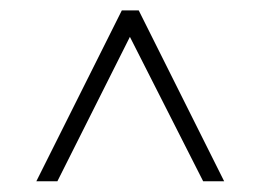

<svg xmlns="http://www.w3.org/2000/svg" viewBox="-20 -553 493 363"><path d="M210.3 -533.3H242.3L403.8 -210.3H364.1L225.6 -483.3L88.5 -210.3H48.7Z"/></svg>

Font: Suranna
Style: Regular
Weight: 400
Version: Version 1.0.5; ttfautohint (v1.2.42-39fb)